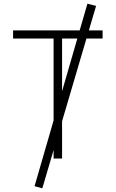

<svg xmlns="http://www.w3.org/2000/svg" viewBox="-20 -858 626 1039"><path d="M209 161.1 167 149.4 270 -206.1V-649.4H50.8V-693.4H411.1L453.1 -837.9L500 -826.2L460.9 -693.4H535.2V-649.4H447.8L315.9 -201.7V0H270V-45.9ZM315.9 -364.3 398.4 -649.4H315.9Z"/></svg>

Font: Cascadia Code NF ExtraLight
Style: Regular
Weight: 200
Monospace: yes
Designer: Aaron Bell
Foundry: Saja Typeworks
Version: Version 2404.023; ttfautohint (v1.8.4)